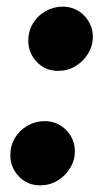

<svg xmlns="http://www.w3.org/2000/svg" viewBox="-20 -545 307 577"><path d="M155 -332Q116 -332 90.5 -359Q65 -386 65 -423Q65 -451 79 -474.5Q93 -498 117 -511.5Q141 -525 168 -525Q207 -525 233 -498Q259 -471 259 -434Q259 -407 244.5 -383.5Q230 -360 206.5 -346Q183 -332 155 -332ZM101 12Q62 12 36.5 -15Q11 -42 11 -79Q11 -107 25 -130.5Q39 -154 63 -167.5Q87 -181 114 -181Q153 -181 179 -154Q205 -127 205 -90Q205 -63 190.5 -39.5Q176 -16 152.5 -2Q129 12 101 12Z"/></svg>

Font: MuseoModerno
Style: Bold Italic
Weight: 700
Italic angle: -9°
Designer: Pablo Cosgaya, Héctor Gatti, Marcela Romero, and the Authors of The MuseoModerno Project.
Foundry: Omnibus-Type Team
Version: Version 1.003